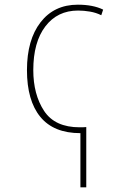

<svg xmlns="http://www.w3.org/2000/svg" viewBox="-20 -558 540 819"><path d="M348 241V-16Q338 -15 320 -15Q214 -15 168 -85Q122 -155 122 -259Q122 -378 173.5 -445.5Q225 -513 313 -513Q338 -513 364 -508.5Q390 -504 412 -493L420 -517Q377 -538 312 -538Q211 -538 153 -463Q95 -388 95 -259Q95 -129 152 -59.5Q209 10 323 10V241Z"/></svg>

Font: Noto Sans Mono UI Condensed Thin
Style: Regular
Weight: 250
Width: 3
Designer: Monotype Design team
Foundry: Monotype Imaging Inc.
Version: 1.000